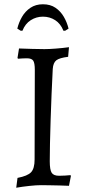

<svg xmlns="http://www.w3.org/2000/svg" viewBox="-20 -867 401 899"><path d="M56 12 62 -34Q109 -43 125.5 -60.5Q142 -78 142 -120L143 -540Q143 -572 135.5 -583Q128 -594 106 -594Q99 -594 86.5 -593.5Q74 -593 64 -592L62 -596L69 -640Q95 -639 130.5 -638Q166 -637 188 -637Q209 -637 241.5 -639.5Q274 -642 303 -646L299 -601Q258 -596 243.5 -584.5Q229 -573 227 -544Q224 -489 221.5 -427Q219 -365 217 -304.5Q215 -244 214 -193.5Q213 -143 213 -112Q213 -72 222 -58Q231 -44 257 -44Q271 -44 286 -45Q301 -46 310 -47L312 -43L303 3Q285 2 261 1.5Q237 1 213 0.5Q189 0 172 0Q150 0 117.5 3.5Q85 7 56 12ZM181 -789Q150 -789 124 -772.5Q98 -756 85 -723H77L61 -733Q68 -762 83 -788Q98 -814 122.5 -830.5Q147 -847 181 -847Q216 -847 240 -830.5Q264 -814 279 -788Q294 -762 301 -733L285 -723H277Q264 -756 238.5 -772.5Q213 -789 181 -789Z"/></svg>

Font: Alegreya
Style: Regular
Weight: 400
Designer: Juan Pablo del Peral
Foundry: Huerta Tipografica
Version: Version 2.009